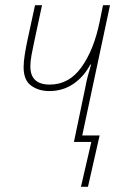

<svg xmlns="http://www.w3.org/2000/svg" viewBox="-20 -547 477 740"><path d="M319 173 364 -25H297L404 -527H377L364 -463Q342 -355 294 -288Q246 -221 172 -221Q97 -221 97 -291Q97 -310 101.5 -335Q106 -360 112 -387L142 -527H115L86 -393Q81 -370 76 -340Q71 -310 71 -288Q71 -238 100 -217Q129 -196 170 -196Q222 -196 262.5 -223.5Q303 -251 328 -298H331Q325 -278 319 -256Q313 -234 309 -211L265 0H332L292 173Z"/></svg>

Font: Noto Sans Display SemiCondensed Thin
Style: Italic
Weight: 250
Width: 4
Designer: Monotype Design team
Foundry: Monotype Imaging Inc.
Version: 1.000